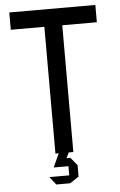

<svg xmlns="http://www.w3.org/2000/svg" viewBox="-58 -749 587 940"><g transform="rotate(-5 235.5 -278.5)"><path d="M189 0V-623H24V-708H447V-623H277V0H254V1L241 27H260L292 66V122L248 151H180L150 113V112H247V67H175V66L205 0Z"/></g></svg>

Font: Foldit Thin
Style: Regular
Weight: 400
Version: Version 1.003